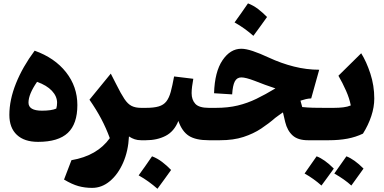

<svg xmlns="http://www.w3.org/2000/svg" viewBox="-20 -848 2319 1161"><path d="M210 9.8Q127 9.8 81.8 -32.7Q36.6 -75.2 36.6 -153.3Q36.6 -244.1 76.7 -344Q116.7 -443.8 189.5 -541.5Q310.5 -498.5 379.2 -411.4Q447.8 -324.2 447.8 -212.9Q447.8 -98.6 390.1 -44.4Q332.5 9.8 210 9.8ZM204.1 -353Q152.3 -278.3 152.3 -227.5Q152.3 -178.7 233.9 -178.7Q291 -178.7 320.3 -191.4Q325.2 -208 325.2 -226.6Q325.2 -265.6 293.7 -299.1Q262.2 -332.5 204.1 -353Z M649.9 -402.8 682.6 -338.9Q711.4 -280.8 732.2 -249.8Q752.9 -218.8 776.1 -207.3Q799.3 -195.8 833.5 -195.8H834V0H833.5Q811.5 0 794.2 -5.9Q776.9 -11.7 759.8 -22.9Q755.4 65.9 724.4 136.2Q693.4 206.5 644.5 247.3Q595.7 288.1 537.1 288.1Q492.7 288.1 454.1 277.3Q415.5 266.6 367.2 237.8L412.1 120.6Q567.4 94.2 644 -12.7Q621.6 -73.7 592.3 -129.2Q563 -184.6 521 -245.1Z M834 0Q823.2 0 817.9 -8.1Q812.5 -16.1 812.5 -38.6V-157.2Q812.5 -179.7 817.9 -187.7Q823.2 -195.8 834 -195.8H861.8Q910.6 -195.8 939.9 -204.6Q969.2 -213.4 985.8 -234.6Q1002.4 -255.9 1012.5 -292.7Q1022.5 -329.6 1032.7 -385.7L1148.9 -371.6Q1144.5 -347.7 1141.6 -325.4Q1138.7 -303.2 1138.7 -284.7Q1138.7 -244.6 1161.1 -220.2Q1183.6 -195.8 1242.7 -195.8H1243.2V0H1242.7Q1163.6 0 1122.1 -26.6Q1080.6 -53.2 1058.6 -116.7Q1033.2 -53.2 981.7 -26.6Q930.2 0 862.3 0ZM899.4 97.2Q931.6 109.4 960.4 131.3Q989.3 153.3 1014.6 179.7Q994.6 207.5 974.1 236.1Q953.6 264.6 932.1 293.5Q907.2 271.5 878.9 251Q850.6 230.5 818.4 212.4Q839.8 183.1 859.9 154.3Q879.9 125.5 899.4 97.2Z M1439 -553.2Q1467.3 -553.2 1508.8 -539.3Q1550.3 -525.4 1605 -500Q1680.7 -464.8 1757.3 -445.6Q1834 -426.3 1910.2 -426.3L1861.8 -252.9Q1845.7 -252.4 1829.1 -248.5Q1812.5 -244.6 1796.9 -239.3L1807.6 -200.7Q1840.3 -197.3 1872.8 -196.5Q1905.3 -195.8 1939.9 -195.8H1952.1V0H1842.3Q1781.2 0 1749.3 -29.1Q1717.3 -58.1 1704.6 -109.9L1690.9 -168.5Q1679.7 -160.6 1667.7 -152.3Q1655.8 -144 1644.5 -135.3Q1606 -101.6 1559.3 -70.6Q1512.7 -39.6 1452.1 -19.8Q1391.6 0 1310.1 0H1243.2Q1232.4 0 1227.1 -8.1Q1221.7 -16.1 1221.7 -38.6V-157.2Q1221.7 -179.7 1227.1 -187.7Q1232.4 -195.8 1243.2 -195.8H1285.2Q1358.9 -195.8 1417.5 -210Q1476.1 -224.1 1530.5 -250.5Q1585 -276.9 1645.5 -313.5Q1610.8 -324.7 1581.5 -335.7Q1552.2 -346.7 1519.5 -359.4Q1465.8 -379.9 1439.5 -379.9Q1412.6 -379.9 1399.9 -355.7Q1387.2 -331.5 1383.8 -277.3L1274.4 -284.2Q1278.3 -414.1 1325.4 -483.6Q1372.6 -553.2 1439 -553.2ZM1479.5 -827.6Q1511.7 -815.4 1540.5 -793.5Q1569.3 -771.5 1594.7 -745.1Q1574.7 -717.3 1554.2 -688.7Q1533.7 -660.2 1512.2 -631.3Q1487.3 -653.3 1459 -673.8Q1430.7 -694.3 1398.4 -712.4Q1419.9 -741.7 1439.9 -770.5Q1460 -799.3 1479.5 -827.6Z M1821.8 201.2Q1828.1 191.9 1894.5 97.2Q1941.9 114.7 1998.5 171.4Q1979.5 198.2 1960.9 223.4Q1942.4 248.5 1923.8 273.9Q1876.5 231.9 1821.8 201.2ZM2001.5 201.2Q2054.7 127 2074.7 97.2Q2122.1 115.2 2178.2 171.4Q2157.2 201.7 2104.5 273.9Q2064 236.8 2001.5 201.2ZM1952.1 0Q1941.4 0 1936 -8.1Q1930.7 -16.1 1930.7 -38.6V-157.2Q1930.7 -179.7 1936 -187.7Q1941.4 -195.8 1952.1 -195.8H1998.5Q2029.8 -195.8 2055.7 -199Q2081.5 -202.1 2101.1 -210.4Q2093.3 -252.4 2072.5 -299.3Q2051.8 -346.2 2026.4 -390.1L2164.1 -525.9Q2195.8 -475.6 2219.5 -403.1Q2243.2 -330.6 2243.2 -252.4Q2243.2 -200.2 2225.1 -145.8Q2207 -91.3 2174.8 -40Q2131.3 -19 2080.6 -9.5Q2029.8 0 1968.3 0Z"/></svg>

Font: Pinar DS1 ExtraBold
Style: Regular
Weight: 800
Designer: Amin Abedi
Version: Version 3.000